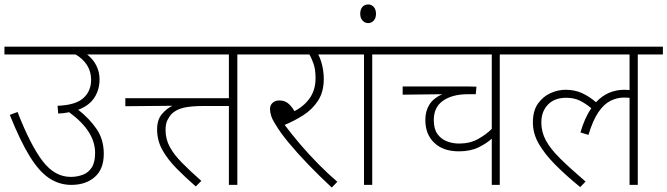

<svg xmlns="http://www.w3.org/2000/svg" viewBox="-20 -832 3003 864"><path d="M0 -622H520V-587H372Q399 -566 413.5 -537Q428 -508 428 -475Q428 -429 405 -393Q382 -357 332 -338Q381 -300 414 -252.5Q447 -205 447 -140Q447 -71 406.5 -35.5Q366 0 301 0Q247 0 201.5 -30Q156 -60 113.5 -129Q71 -198 24 -315L59 -328Q117 -179 171.5 -107.5Q226 -36 298 -36Q327 -36 352.5 -45.5Q378 -55 393 -78.5Q408 -102 408 -144Q408 -242 291 -327Q268 -322 242 -321L239 -356Q320 -359 355 -390.5Q390 -422 390 -473Q390 -510 371.5 -539Q353 -568 320 -587H0Z M861 7Q814 -34 774.5 -74Q735 -114 711 -156.5Q687 -199 687 -250Q687 -293 708.5 -318.5Q730 -344 756 -356L544 -354V-390H1010V-587H505V-622H1160V-587H1048V0H1010V-355H896Q841 -355 807.5 -347.5Q774 -340 753 -320Q743 -310 734 -292.5Q725 -275 725 -247Q725 -206 744 -171Q763 -136 799 -99.5Q835 -63 886 -18Z M1498 -14 1473 12Q1416 -41 1366 -93Q1316 -145 1278.5 -190.5Q1241 -236 1221 -270Q1206 -293 1200.5 -310Q1195 -327 1195 -341Q1195 -359 1207 -369.5Q1219 -380 1237 -380Q1259 -380 1274.5 -368.5Q1290 -357 1305 -332Q1347 -353 1373.5 -390Q1400 -427 1400 -481Q1400 -519 1391 -545Q1382 -571 1372 -587H1145V-622H1536V-587H1412Q1423 -567 1430 -537Q1437 -507 1437 -477Q1437 -419 1411.5 -379.5Q1386 -340 1345.5 -314Q1305 -288 1261 -270Q1293 -227 1332 -181.5Q1371 -136 1413.5 -93Q1456 -50 1498 -14Z M1655 -587V0H1618V-587H1521V-622H1768V-587Z M1601 -770Q1601 -790 1611 -801Q1621 -812 1637 -812Q1652 -812 1662 -800.5Q1672 -789 1672 -770Q1672 -750 1661.5 -739Q1651 -728 1637 -728Q1622 -728 1611.5 -739.5Q1601 -751 1601 -770Z M2342 -587H2229V0H2193V-208Q2170 -187 2133.5 -169Q2097 -151 2045 -151Q1974 -151 1934 -189.5Q1894 -228 1894 -292Q1894 -332 1912 -361Q1930 -390 1970 -408L1792 -406V-443H2028Q2057 -443 2083.5 -443Q2110 -443 2124 -442L2121 -408H2085Q2016 -408 1974 -379Q1932 -350 1932 -292Q1932 -252 1948.5 -229Q1965 -206 1991 -196Q2017 -186 2046 -186Q2095 -186 2131.5 -206.5Q2168 -227 2193 -252V-587H1753V-622H2342Z M2327 -587V-622H2963V-587H2850V0H2813V-392Q2803 -393 2788 -393Q2757 -393 2727.5 -378.5Q2698 -364 2673 -327.5Q2648 -291 2628 -225L2592 -236Q2611 -302 2641 -345Q2613 -368 2587.5 -380Q2562 -392 2528 -392Q2475 -392 2445.5 -361Q2416 -330 2416 -281Q2416 -238 2436.5 -200Q2457 -162 2501 -118.5Q2545 -75 2615 -15L2591 10Q2526 -43 2478.5 -91Q2431 -139 2404.5 -185Q2378 -231 2378 -281Q2378 -334 2401 -366Q2424 -398 2457.5 -413Q2491 -428 2525 -428Q2566 -428 2599 -413Q2632 -398 2662 -372Q2714 -428 2790 -428Q2802 -428 2813 -427V-587Z"/></svg>

Font: Noto Sans ExtraLight
Style: Regular
Weight: 200
Designer: Monotype Design Team
Foundry: Monotype Imaging Inc.
Version: Version 2.007